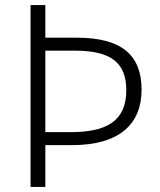

<svg xmlns="http://www.w3.org/2000/svg" viewBox="-20 -734 629 754"><path d="M536 -382C536 -518 457 -586 282 -586H158V-714H100V0H158V-164H262C452 -164 536 -249 536 -382ZM256 -215H158V-535H275C415 -535 476 -488 476 -380C476 -258 398 -215 256 -215Z"/></svg>

Font: Noto Sans Malayalam Light
Style: Regular
Weight: 300
Designer: Jelle Bosma - Monotype Design Team
Foundry: Monotype Imaging Inc.
Version: Version 2.104